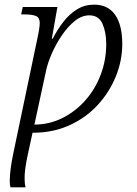

<svg xmlns="http://www.w3.org/2000/svg" viewBox="-20 -566 590 826"><path d="M25 240Q22 228 22 212Q22 166 38 90L142 -406Q146 -424 148.5 -441.5Q151 -459 151 -467Q151 -490 135 -497Q119 -504 85 -504H71L78 -536H227L203 -400H207Q227 -439 252.5 -472Q278 -505 311 -525.5Q344 -546 385 -546Q445 -546 475.5 -502Q506 -458 506 -377Q506 -305 478 -236.5Q450 -168 399.5 -113.5Q349 -59 278.5 -27Q208 5 123 5H120L100 97Q92 134 88.5 161Q85 188 86 207Q86 217 87 224.5Q88 232 90 240ZM128 -30Q191 -30 247 -57.5Q303 -85 346 -133Q389 -181 413 -244Q437 -307 437 -377Q437 -427 421 -463.5Q405 -500 364 -500Q332 -500 302 -476Q272 -452 246.5 -414.5Q221 -377 203 -336Q185 -295 178 -261Z"/></svg>

Font: Noto Serif Light
Style: Italic
Weight: 300
Italic angle: -12°
Designer: Monotype Design Team
Foundry: Monotype Imaging Inc.
Version: Version 2.013